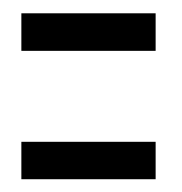

<svg xmlns="http://www.w3.org/2000/svg" viewBox="-20 -390 278 293"><path d="M12.6 -312.4H217.5V-369.7H12.6ZM12.6 -116.5H217.5V-173.6H12.6Z"/></svg>

Font: Anybody Thin Condensed
Style: Regular
Weight: 100
Width: 3
Version: Version 1.113;gftools[0.9.25]